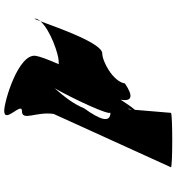

<svg xmlns="http://www.w3.org/2000/svg" viewBox="16 -834 818 889"><g transform="rotate(90 424.5 -389.0)"><path d="M66 -146C64 -133 69 -144 78 -168C72 -161 67 -153 66 -146ZM78 -168C120 -215 233 -252 261 -252C267 -252 272 -252 277 -253C256 -205 241 -166 238 -146C226 -66 449 0 492 0C555 0 450 -82 493 -82C543 -82 495 -148 507 -229L754 -772C755 -780 503 -780 502 -772L488 -605C475 -590 459 -567 441 -539C451 -592 425 -599 366 -559C357 -503 263 -454 227 -454C179 -454 107 -245 78 -168ZM388 -233C442 -329 517 -492 500 -492C552 -492 533 -442 481 -370C459 -317 428 -280 388 -233ZM487 -590 484 -572C482 -578 484 -585 487 -590Z"/></g></svg>

Font: Ampere
Style: UltCndIta
Weight: 400
Version: Version 1